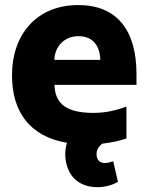

<svg xmlns="http://www.w3.org/2000/svg" viewBox="-20 -573 597 774"><path d="M530.2 -274.1C530.2 -453.5 449.6 -552.6 295.5 -552.6C128.9 -552.6 28.4 -435.4 28.4 -269.5C28.4 -121.8 100.5 -22.7 250 2.8C241.5 29.5 240.8 59.7 247.9 87.7C262.1 147.7 308.2 181.5 372.5 181.5C409.8 181.5 437.5 170.1 455.6 160.2L436.4 77.1C427.2 79.5 416.9 84.2 402.7 84.2C382.1 84.2 369 71.4 369.3 47.9C369 30.9 377.5 17.4 392.8 6C424 2.5 458.1 -3.9 489.7 -14.6V-143.5C445 -126.4 402 -117.9 355.8 -117.9C224.8 -117.9 202.1 -173.7 199.6 -230.8H530.2ZM199.2 -331.7C200.6 -386 239.3 -427.2 296.9 -427.2C354.4 -427.2 383.5 -387.4 384.2 -331.7Z"/></svg>

Font: TID UI Extra Bold
Style: Regular
Weight: 800
Designer: The TID Project Authors
Foundry: Bakken & Bæck
Version: Version 1.001;hotconv 1.0.109;makeotfexe 2.5.65596